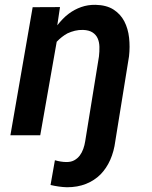

<svg xmlns="http://www.w3.org/2000/svg" viewBox="-20 -558 627 792"><path d="M22.9 0H146L213.9 -385.7Q224.1 -396.5 235.4 -405.3Q246.6 -414.1 258.3 -420.4Q272.9 -427.2 289.1 -431.2Q305.2 -435.1 322.8 -434.6Q347.2 -433.6 361.6 -424.3Q376 -415 382.8 -399.9Q389.6 -384.8 390.1 -365.2Q390.6 -345.7 388.2 -325.2L331.5 24.4Q329.1 40.5 323.5 56.2Q317.9 71.8 309.1 83.5Q299.8 95.7 286.6 103Q273.4 110.4 254.9 110.4Q242.7 110.4 230.5 108.4Q218.3 106.4 206.5 103L188.5 205.1Q205.1 209 221.9 211.4Q238.8 213.9 256.3 214.4Q300.3 214.4 335 200.4Q369.6 186.5 394.5 161.6Q419.4 136.2 434.8 101.3Q450.2 66.4 455.6 24.4L512.2 -325.7Q516.6 -364.7 512.5 -402.3Q508.3 -439.9 492.7 -470.2Q477.1 -500 448.2 -518.6Q419.4 -537.1 374 -538.1Q342.3 -538.6 314.7 -528.8Q287.1 -519 263.7 -501.5Q250.5 -491.7 238.8 -479.5Q227.1 -467.3 216.3 -453.6L227.5 -528.8L114.7 -528.3Z"/></svg>

Font: Roboto Mono SemiBold
Style: Italic
Weight: 600
Italic angle: -10°
Monospace: yes
Designer: Google
Version: Version 3.000